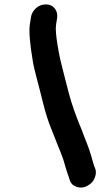

<svg xmlns="http://www.w3.org/2000/svg" viewBox="-20 -745 484 870"><path d="M188 -725C172 -725 156 -720 143 -708C130 -696 122 -682 120 -665L115 -633C111 -602 115 -549 128 -472C132 -446 139 -419 146 -392C153 -365 163 -328 175 -279C187 -230 200 -191 212 -162C224 -133 232 -111 238 -96C244 -81 250 -66 257 -49C264 -32 270 -13 276 9C282 31 287 45 290 52L297 74C302 88 313 97 328 102C343 107 359 106 374 98C389 90 401 80 408 64C415 48 417 32 411 18C405 4 400 -14 394 -36C388 -58 380 -80 372 -100C364 -120 357 -137 352 -152C325 -216 305 -273 292 -322C279 -371 270 -409 263 -435C256 -461 248 -496 241 -539C234 -582 231 -614 234 -633L239 -665C241 -682 237 -696 227 -708C217 -720 204 -725 188 -725Z"/></svg>

Font: AppleStorm
Style: XbdIta
Weight: 800
Foundry: Cannot Into Space Fonts
Version: Version 1.01